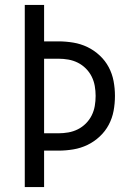

<svg xmlns="http://www.w3.org/2000/svg" viewBox="-20 -755 540 775"><path d="M80 0V-735H158V-588H216Q246 -588 276 -583Q306 -578 333 -565Q360 -552 382.5 -531Q405 -510 419 -483.5Q433 -457 438.5 -427.5Q444 -398 444 -368Q444 -337 438.5 -307.5Q433 -278 419 -251.5Q405 -225 382.5 -204Q360 -183 333 -170Q306 -157 276 -152Q246 -147 216 -147H158V0ZM158 -217H216Q236 -217 256 -220.5Q276 -224 294 -233Q312 -242 326.5 -256.5Q341 -271 350 -289Q359 -307 362.5 -327Q366 -347 366 -368Q366 -388 362.5 -408Q359 -428 350 -446Q341 -464 326.5 -478.5Q312 -493 294 -502Q276 -511 256 -514.5Q236 -518 216 -518H158Z"/></svg>

Font: Iosevka MaddieWtf
Style: Regular
Weight: 400
Monospace: yes
Designer: Belleve Invis
Foundry: Belleve Invis
Version: Version 31.3.0; ttfautohint (v1.8.3)